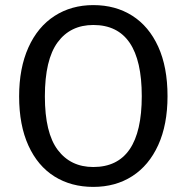

<svg xmlns="http://www.w3.org/2000/svg" viewBox="-20 -721 732 753"><path d="M637 -344Q637 -232 600.5 -152Q564 -72 498.5 -30Q433 12 346 12Q259 12 193.5 -29Q128 -70 91.5 -150Q55 -230 55 -343Q55 -454 91.5 -535Q128 -616 194 -658.5Q260 -701 346 -701Q433 -701 498.5 -659.5Q564 -618 600.5 -538Q637 -458 637 -344ZM156 -343Q156 -200 206.5 -133Q257 -66 346 -66Q536 -66 536 -344Q536 -623 346 -623Q256 -623 206 -555Q156 -487 156 -343Z"/></svg>

Font: Fira GO
Style: Regular
Weight: 400
Designer: Carrois Corporate
Foundry: Carrois Corporate GbR
Version: Version 0.300